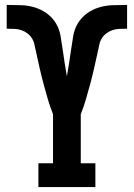

<svg xmlns="http://www.w3.org/2000/svg" viewBox="-20 -755 540 775"><path d="M135 0V-96H194V-294Q182 -324 173 -355Q164 -386 155.5 -417.5Q147 -449 140 -480Q133 -511 126 -543V-545Q122 -559 119.5 -573Q117 -587 109.5 -599.5Q102 -612 90.5 -620.5Q79 -629 65.5 -633.5Q52 -638 37.5 -638.5Q23 -639 9 -639H7V-735H12Q39 -735 66.5 -734Q94 -733 120.5 -725Q147 -717 169.5 -700.5Q192 -684 206 -660.5Q220 -637 224.5 -609.5Q229 -582 233 -555Q237 -528 241 -501Q245 -474 250 -447Q255 -474 259 -501Q263 -528 267 -555Q271 -582 275.5 -609.5Q280 -637 294 -660.5Q308 -684 330.5 -700.5Q353 -717 379.5 -725Q406 -733 433.5 -734Q461 -735 488 -735H493V-639H491Q477 -639 462.5 -638.5Q448 -638 434.5 -633.5Q421 -629 409.5 -620.5Q398 -612 390.5 -599.5Q383 -587 380.5 -573Q378 -559 374 -545V-543Q367 -511 360 -480Q353 -449 344.5 -417.5Q336 -386 327 -355Q318 -324 306 -294V-96H365V0Z"/></svg>

Font: Iosevka Curly Slab
Style: Bold
Weight: 700
Monospace: yes
Designer: Belleve Invis
Foundry: Belleve Invis
Version: Version 22.1.2; ttfautohint (v1.8.4)